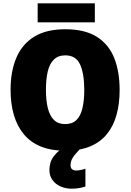

<svg xmlns="http://www.w3.org/2000/svg" viewBox="-20 -902 790 1162"><path d="M704 -358Q704 -275 685.5 -207.5Q667 -140 627.5 -91Q588 -42 525.5 -16Q463 10 374 10Q288 10 225.5 -16Q163 -42 123 -91Q83 -140 63.5 -207.5Q44 -275 44 -359Q44 -470 79 -552.5Q114 -635 187 -680Q260 -725 375 -725Q493 -725 565.5 -679.5Q638 -634 671 -551.5Q704 -469 704 -358ZM258 -358Q258 -294 269.5 -247.5Q281 -201 306.5 -176Q332 -151 374 -151Q418 -151 443 -176Q468 -201 479 -247.5Q490 -294 490 -358Q490 -455 465 -511Q440 -567 375 -567Q332 -567 306 -541.5Q280 -516 269 -469.5Q258 -423 258 -358ZM554 -882V-767H208V-882ZM407 97Q407 115 416.5 122.5Q426 130 442 130Q453 130 470 126.5Q487 123 497 119V227Q481 232 460.5 236Q440 240 413 240Q377 240 346.5 226.5Q316 213 297.5 187.5Q279 162 279 127Q279 104 286 80.5Q293 57 316 31Q339 5 388 -25L464 0Q433 32 420 53Q407 74 407 97Z"/></svg>

Font: Noto Sans Display Black
Style: Regular
Weight: 900
Designer: Monotype Design Team
Foundry: Monotype Imaging Inc.
Version: Version 2.003